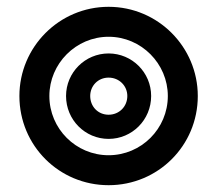

<svg xmlns="http://www.w3.org/2000/svg" viewBox="-20 -534 639 564"><path d="M299 10C444 10 561 -106 561 -252C561 -396 444 -514 299 -514C154 -514 37 -396 37 -252C37 -106 154 10 299 10ZM299 -78C203 -78 125 -156 125 -252C125 -347 203 -426 299 -426C395 -426 473 -347 473 -252C473 -156 395 -78 299 -78ZM299 -126C368 -126 424 -182 424 -252C424 -321 368 -377 299 -377C230 -377 174 -321 174 -252C174 -182 230 -126 299 -126ZM299 -197C268 -197 245 -221 245 -252C245 -282 268 -306 299 -306C330 -306 354 -282 354 -252C354 -221 330 -197 299 -197Z"/></svg>

Font: Kanit Medium
Style: Regular
Weight: 500
Designer: Katatrad Team
Foundry: CadsonDemak
Version: Version 1.000;PS 001.000;hotconv 1.0.88;makeotf.lib2.5.64775